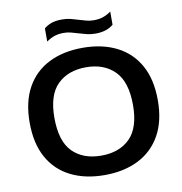

<svg xmlns="http://www.w3.org/2000/svg" viewBox="-98 -1026 1071 1128"><g transform="rotate(-10 437.0 -462.0)"><path d="M436.5 9.5Q320.5 9.5 234.5 -33.5Q148.5 -76.5 101.5 -161Q54.5 -245.5 54.5 -370Q54.5 -494.5 101.8 -579Q149 -663.5 235 -706.5Q321 -749.5 436.5 -749.5Q553 -749.5 639 -706.2Q725 -663 772 -578.5Q819 -494 819 -370Q819 -246 771.5 -161.5Q724 -77 638 -33.8Q552 9.5 436.5 9.5ZM436.5 -106.5Q545 -106.5 607.8 -169.5Q670.5 -232.5 670.5 -367Q670.5 -506 607 -569.8Q543.5 -633.5 436.5 -633.5Q329.5 -633.5 266 -571.2Q202.5 -509 202.5 -373Q202.5 -232.5 265.5 -169.5Q328.5 -106.5 436.5 -106.5ZM527 -818.5Q499 -818.5 475 -824.5Q451 -830.5 428 -837.5Q407 -844 386.2 -849.5Q365.5 -855 343 -855Q310.5 -855 286.8 -846.8Q263 -838.5 239 -821.5V-900.5Q259.5 -917.5 285 -926Q310.5 -934.5 346 -934.5Q374 -934.5 398 -928.5Q422 -922.5 445 -915Q466 -908.5 486.8 -903Q507.5 -897.5 530 -897.5Q562.5 -897.5 586.2 -905.8Q610 -914 634 -931V-852.5Q594.5 -818.5 527 -818.5Z"/></g></svg>

Font: Encode Sans Exp SmBold
Style: Regular
Weight: 600
Width: 7
Designer: Multiple Designers
Foundry: Impallari Type
Version: Version 3.002; ttfautohint (v1.8.3) -l 8 -r 50 -G 200 -x 14 